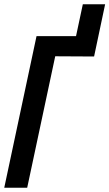

<svg xmlns="http://www.w3.org/2000/svg" viewBox="-22 -884 515 904"><path d="M-2 0 150 -714H336L368 -864H473L421 -618L238 -619L106 0Z"/></svg>

Font: Noto Sans ExtraCondensed SemiBold
Style: Italic
Weight: 600
Width: 2
Italic angle: -12°
Designer: Monotype Design Team
Foundry: Monotype Imaging Inc.
Version: Version 2.013; ttfautohint (v1.8.4.7-5d5b)